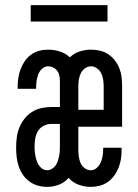

<svg xmlns="http://www.w3.org/2000/svg" viewBox="-20 -722 540 750"><path d="M164 8Q146 8 128 3Q110 -2 95 -13Q80 -24 69.5 -39.5Q59 -55 53 -72.5Q47 -90 45 -108.5Q43 -127 43 -146Q43 -165 45.5 -185Q48 -205 55.5 -223.5Q63 -242 75.5 -258Q88 -274 104.5 -284.5Q121 -295 140.5 -299.5Q160 -304 180 -304H214V-408Q214 -418 211.5 -428Q209 -438 203 -446Q197 -454 187.5 -458.5Q178 -463 168 -463Q155 -463 144.5 -453.5Q134 -444 129.5 -431.5Q125 -419 123 -406Q121 -393 121 -379V-375H49V-383Q49 -400 51.5 -417.5Q54 -435 60.5 -452Q67 -469 77 -483.5Q87 -498 101.5 -508.5Q116 -519 133 -523.5Q150 -528 168 -528Q191 -528 213.5 -521Q236 -514 253 -498Q269 -514 291 -521Q313 -528 336 -528Q353 -528 370.5 -524Q388 -520 403 -510Q418 -500 429 -485.5Q440 -471 446.5 -454.5Q453 -438 455 -420.5Q457 -403 457 -385V-227H286V-135Q286 -122 288 -109Q290 -96 295 -84.5Q300 -73 311 -65Q322 -57 335 -57Q348 -57 358.5 -66.5Q369 -76 374 -88.5Q379 -101 381 -114Q383 -127 383 -141V-145H455V-137Q455 -120 452.5 -102Q450 -84 443.5 -67.5Q437 -51 426.5 -36.5Q416 -22 401.5 -11.5Q387 -1 369.5 3.5Q352 8 335 8Q310 8 287 -0.5Q264 -9 248 -27Q232 -9 210 -0.5Q188 8 164 8ZM286 -293H385V-385Q385 -398 383 -411Q381 -424 375.5 -435.5Q370 -447 359 -455Q348 -463 336 -463Q323 -463 312 -455Q301 -447 295.5 -435.5Q290 -424 288 -411Q286 -398 286 -385ZM164 -57Q174 -57 183 -62.5Q192 -68 197.5 -76Q203 -84 206 -93.5Q209 -103 211 -112.5Q213 -122 213.5 -132Q214 -142 214 -152V-238H180Q165 -238 150.5 -230.5Q136 -223 128 -209.5Q120 -196 117.5 -180Q115 -164 115 -149Q115 -134 117 -120Q119 -106 124 -92Q129 -78 139.5 -67.5Q150 -57 164 -57ZM400 -638H100V-702H400Z"/></svg>

Font: Moesevka
Style: Regular
Weight: 400
Monospace: yes
Designer: Belleve Invis
Foundry: Belleve Invis
Version: Version 32.5.0; ttfautohint (v1.8.4)